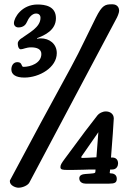

<svg xmlns="http://www.w3.org/2000/svg" viewBox="-20 -857 608 896"><path d="M28 -18C26 -16 26 -12 26 -11C26 9 53 19 66 19C87 19 111 7 117 -5L522 -768C527 -776 536 -797 536 -807C536 -817 531 -837 504 -837C471 -837 457 -834 427 -774C332 -582 363 -637 246 -423C205 -348 157 -260 28 -18ZM504 -66C525 -66 531 -84 531 -94C531 -111 522 -122 503 -122H498C503 -186 511 -291 511 -304C511 -326 493 -337 474 -337C458 -337 442 -328 435 -319C378 -246 386 -256 283 -117C266 -94 262 -87 262 -77C262 -65 273 -64 295 -64C307 -64 340 -64 369 -65C390 -66 405 -66 426 -66L425 -55C425 -51 422 -49 414 -48C410 -47 391 -46 378 -45C365 -44 350 -40 350 -25C350 -5 368 0 380 0H489C516 0 525 -5 525 -23C525 -44 507 -48 497 -48C493 -48 492 -49 492 -50C492 -51 493 -58 494 -66ZM365 -120C360 -120 359 -122 359 -124C359 -126 363 -130 364 -132L439 -240L430 -123C401 -121 369 -120 365 -120ZM153 -679C188 -692 241 -716 241 -772C241 -829 189 -836 155 -836C82 -836 45 -775 45 -749C45 -737 54 -729 66 -729C91 -729 101 -744 105 -753C113 -772 128 -794 149 -794C160 -794 169 -787 169 -774C169 -729 115 -704 77 -676C74 -674 63 -665 63 -655C63 -634 71 -627 77 -627C88 -627 102 -636 125 -636C152 -636 173 -628 173 -605C173 -562 122 -545 90 -545C77 -545 86 -567 61 -567C42 -567 33 -550 33 -533C33 -509 54 -495 94 -495C164 -495 245 -542 245 -609C245 -653 210 -678 170 -678C164 -678 159 -677 154 -676Z"/></svg>

Font: Life Savers
Style: ExtraBold
Weight: 800
Designer: Pablo Impallari, Rodrigo Fuenzalida, Brenda Gallo
Foundry: Pablo Impallari, Rodrigo Fuenzalida, Brenda Gallo
Version: Version 3.000